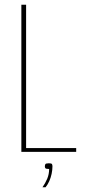

<svg xmlns="http://www.w3.org/2000/svg" viewBox="-20 -640 357 809"><path d="M70 -620H90V-16H301V0H70ZM159 149Q171 132 179 113Q187 94 187 72Q174 72 171.5 69Q169 66 169 62Q169 56 171 52Q173 48 186 48Q197 48 199 51.5Q201 55 201 61Q201 76 197.5 92.5Q194 109 187.5 123.5Q181 138 172 149Z"/></svg>

Font: Smooch Sans Thin Thin
Style: Regular
Weight: 250
Version: Version 1.010